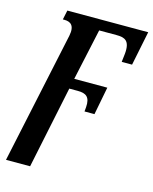

<svg xmlns="http://www.w3.org/2000/svg" viewBox="-116 -613 743 931"><g transform="rotate(15 255.5 -148.0)"><path d="M146 -421 5 240H126L212 -173H255C296 -173 318 -159 314 -107L312 -85H362L389 -225H223L279 -483H365C407 -483 435 -474 429 -407L424 -364H476L511 -536H105L95 -489H103C133 -489 157 -475 146 -421Z"/></g></svg>

Font: Noto Serif Condensed SemiBold
Style: Italic
Weight: 600
Width: 3
Italic angle: -12°
Designer: Monotype Design Team
Foundry: Monotype Imaging Inc.
Version: Version 2.014